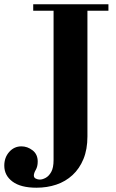

<svg xmlns="http://www.w3.org/2000/svg" viewBox="-135 -774 541 896"><path d="M35 102Q-38 102 -76.5 73.5Q-115 45 -115 -1Q-115 -39 -92 -65Q-69 -91 -35 -91Q-7 -91 17 -72.5Q41 -54 41 -20Q41 3 32 18.5Q23 34 23 45Q23 55 32 59.5Q41 64 51 64Q63 64 78 56Q93 48 104 28.5Q115 9 115 -27V-754H273V-137Q273 -77 254.5 -32Q236 13 203.5 43Q171 73 128 87.5Q85 102 35 102ZM20 -724V-754H371V-724Z"/></svg>

Font: Libre Bodoni
Style: Regular
Weight: 400
Designer: Pablo Impallari, Rodrigo Fuenzalida
Foundry: Impallari Type
Version: Version 2.005;gftools[0.9.23]